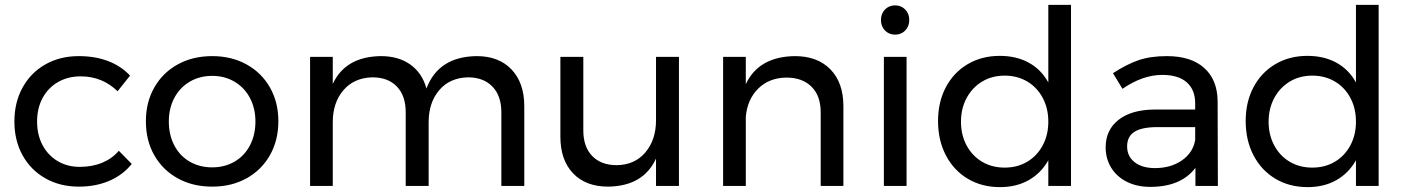

<svg xmlns="http://www.w3.org/2000/svg" viewBox="-20 -762 5767 787"><path d="M311 -449Q259 -449 218.5 -426Q178 -403 155 -361Q132 -319 132 -264Q132 -209 154.5 -167Q177 -125 216.5 -101.5Q256 -78 307 -78Q358 -78 399 -95Q440 -112 467 -144L520 -90Q484 -45 428.5 -21Q373 3 303 3Q226 3 166 -31Q106 -65 72.5 -125.5Q39 -186 39 -264Q39 -342 72.5 -403Q106 -464 166 -498Q226 -532 303 -532Q370 -532 423.5 -511.5Q477 -491 513 -452L462 -388Q399 -449 311 -449Z M1121 -265Q1121 -187 1086.5 -126Q1052 -65 990.5 -31Q929 3 850 3Q770 3 708.5 -31Q647 -65 612.5 -125.5Q578 -186 578 -265Q578 -343 612.5 -403.5Q647 -464 708.5 -498Q770 -532 850 -532Q929 -532 990.5 -498Q1052 -464 1086.5 -403.5Q1121 -343 1121 -265ZM672 -264Q672 -209 694.5 -166Q717 -123 757.5 -99.5Q798 -76 850 -76Q901 -76 941.5 -99.5Q982 -123 1004.5 -166Q1027 -209 1027 -264Q1027 -318 1004.5 -360.5Q982 -403 941.5 -427Q901 -451 850 -451Q798 -451 757.5 -427Q717 -403 694.5 -360.5Q672 -318 672 -264Z M2129 -327V0H2035V-302Q2035 -369 1998.5 -407Q1962 -445 1898 -445Q1823 -443 1780 -392Q1737 -341 1737 -261V0H1643V-302Q1643 -369 1607 -407Q1571 -445 1506 -445Q1431 -443 1387.5 -392Q1344 -341 1344 -261V0H1251V-529H1344V-418Q1396 -530 1541 -532Q1614 -532 1662.5 -497Q1711 -462 1728 -399Q1777 -530 1934 -532Q2025 -532 2077 -477Q2129 -422 2129 -327Z M2763 -529V0H2669V-112Q2617 1 2473 3Q2381 3 2329 -51.5Q2277 -106 2277 -202V-529H2371V-227Q2371 -160 2407.5 -122.5Q2444 -85 2508 -85Q2582 -86 2625.5 -137.5Q2669 -189 2669 -269V-529Z M3437 -327V0H3344V-302Q3344 -369 3306.5 -406.5Q3269 -444 3203 -444Q3132 -443 3087.5 -398.5Q3043 -354 3037 -283V0H2944V-529H3037V-417Q3090 -530 3238 -532Q3331 -532 3384 -477.5Q3437 -423 3437 -327Z M3603 -529H3696V0H3603ZM3707 -680Q3707 -654 3690.5 -637Q3674 -620 3649 -620Q3624 -620 3607.5 -637Q3591 -654 3591 -680Q3591 -706 3607.5 -723Q3624 -740 3649 -740Q3674 -740 3690.5 -723Q3707 -706 3707 -680Z M4370 -742V0H4277V-105Q4247 -52 4196.5 -23.5Q4146 5 4079 5Q4004 5 3946.5 -29.5Q3889 -64 3857 -125.5Q3825 -187 3825 -266Q3825 -344 3857 -404.5Q3889 -465 3946.5 -499Q4004 -533 4078 -533Q4146 -533 4197 -505Q4248 -477 4277 -424V-742ZM4277 -263Q4277 -318 4254 -361Q4231 -404 4190.5 -428Q4150 -452 4098 -452Q4046 -452 4005.5 -427.5Q3965 -403 3942 -360Q3919 -317 3919 -263Q3919 -209 3942 -166Q3965 -123 4005.5 -99Q4046 -75 4098 -75Q4150 -75 4190.5 -99Q4231 -123 4254 -166Q4277 -209 4277 -263Z M4880 0V-74Q4821 4 4695 4Q4640 4 4598.5 -17Q4557 -38 4534.5 -75Q4512 -112 4512 -158Q4512 -229 4564.5 -270.5Q4617 -312 4711 -313H4879V-338Q4879 -394 4844.5 -424.5Q4810 -455 4744 -455Q4664 -455 4581 -398L4542 -462Q4599 -499 4647.5 -515.5Q4696 -532 4763 -532Q4862 -532 4916 -483.5Q4970 -435 4971 -348L4972 0ZM4879 -188V-241H4724Q4661 -241 4630.5 -222Q4600 -203 4600 -162Q4600 -121 4631 -97Q4662 -73 4714 -73Q4779 -73 4824.5 -104.5Q4870 -136 4879 -188Z M5631 -742V0H5538V-105Q5508 -52 5457.5 -23.5Q5407 5 5340 5Q5265 5 5207.5 -29.5Q5150 -64 5118 -125.5Q5086 -187 5086 -266Q5086 -344 5118 -404.5Q5150 -465 5207.5 -499Q5265 -533 5339 -533Q5407 -533 5458 -505Q5509 -477 5538 -424V-742ZM5538 -263Q5538 -318 5515 -361Q5492 -404 5451.5 -428Q5411 -452 5359 -452Q5307 -452 5266.5 -427.5Q5226 -403 5203 -360Q5180 -317 5180 -263Q5180 -209 5203 -166Q5226 -123 5266.5 -99Q5307 -75 5359 -75Q5411 -75 5451.5 -99Q5492 -123 5515 -166Q5538 -209 5538 -263Z"/></svg>

Font: Montserrat
Style: Regular
Weight: 400
Designer: Julieta Ulanovsky
Foundry: Julieta Ulanovsky
Version: Version 6.001